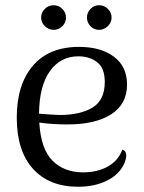

<svg xmlns="http://www.w3.org/2000/svg" viewBox="-20 -700 551 733"><path d="M462 -106Q462 -96 456 -79Q437 -35 389.5 -11Q342 13 278 13Q168 13 106 -55.5Q44 -124 44 -251Q44 -377 105.5 -449Q167 -521 282 -521Q365 -521 415 -483.5Q465 -446 465 -377Q465 -303 405 -264Q345 -225 238 -225Q179 -225 130 -232Q136 -131 180.5 -86.5Q225 -42 297 -42Q352 -42 392 -64.5Q432 -87 447 -129Q462 -124 462 -106ZM129 -266Q177 -262 207 -261Q287 -261 333.5 -289.5Q380 -318 380 -387Q380 -440 351 -462.5Q322 -485 279 -485Q211 -485 170.5 -428.5Q130 -372 129 -266ZM137 -633Q137 -652 151 -666Q165 -680 185 -680Q204 -680 218 -666Q232 -652 232 -633Q232 -614 218 -600Q204 -586 185 -586Q166 -586 151.5 -600Q137 -614 137 -633ZM312 -633Q312 -652 325.5 -666Q339 -680 358 -680Q378 -680 392 -666Q406 -652 406 -633Q406 -614 391.5 -600Q377 -586 358 -586Q339 -586 325.5 -600Q312 -614 312 -633Z"/></svg>

Font: Arima Madurai
Style: Regular
Weight: 400
Designer: Joana Correia and Natanael Gama
Foundry: NDISCOVER
Version: Version 1.019